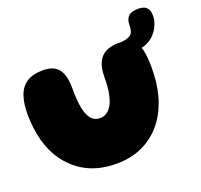

<svg xmlns="http://www.w3.org/2000/svg" viewBox="-128 -864 1077 1029"><g transform="rotate(-20 411.0 -349.5)"><path d="M368 21Q244.5 21 160.2 -41Q76 -103 39 -206.5Q33 -223 28.2 -240.2Q23.5 -257.5 20.2 -275.5Q17 -293.5 14.5 -312.2Q12 -331 10.8 -350.5Q9.5 -370 9.5 -390.5Q9.5 -454 25 -497.2Q40.5 -540.5 75.2 -562.8Q110 -585 167.5 -585Q206.5 -585 232 -570.5Q257.5 -556 270.2 -524.2Q283 -492.5 283 -440.5Q283 -425 283.2 -409.5Q283.5 -394 284.8 -379.5Q286 -365 287.5 -351Q289 -337 291.8 -324.5Q294.5 -312 298 -301Q307 -273 323.8 -256Q340.5 -239 368 -239Q387 -239 401.5 -246.8Q416 -254.5 426.8 -268.2Q437.5 -282 445 -300Q450.5 -314.5 454.5 -330.8Q458.5 -347 460.8 -364.5Q463 -382 464 -400.2Q465 -418.5 465 -436.5Q465 -488.5 480.2 -521Q495.5 -553.5 525.2 -568.5Q555 -583.5 597.5 -583.5Q647.5 -583.5 674.2 -563.2Q701 -543 710.8 -502.2Q720.5 -461.5 720.5 -399Q720.5 -377.5 719.2 -357Q718 -336.5 715.8 -316.2Q713.5 -296 709.8 -277Q706 -258 701 -239.8Q696 -221.5 689.5 -204Q664 -135 618.8 -84.5Q573.5 -34 510.5 -6.5Q447.5 21 368 21ZM614 -507Q600.5 -507 587.5 -516Q574.5 -525 574.5 -546Q574.5 -559.5 582.2 -571.5Q590 -583.5 611.5 -583.5Q631 -583.5 652.8 -591.2Q674.5 -599 680.5 -615.5Q683.5 -623 685 -632.5Q686.5 -642 686.5 -654Q686.5 -686 703.2 -703Q720 -720 759.5 -720Q780 -720 794 -714Q808 -708 815.2 -694Q822.5 -680 822.5 -656.5Q822.5 -632 811.8 -607Q801 -582 783.5 -561.5Q758.5 -531.5 716 -519.2Q673.5 -507 614 -507Z"/></g></svg>

Font: Gluten ExtraBold
Style: Regular
Weight: 800
Designer: Tyler Finck
Foundry: Etcetera Type Company
Version: Version 1.300